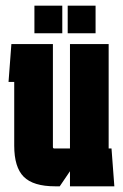

<svg xmlns="http://www.w3.org/2000/svg" viewBox="-20 -655 432 675"><path d="M226 0V-53L190 0H174Q97 0 63.5 -33.5Q30 -67 30 -143V-367H10L20 -500H166V-138Q166 -133 171 -133H226V-500H362V-133H372L382 0ZM218 -538V-635H316V-538ZM101 -538V-635H199V-538Z"/></svg>

Font: Karantina
Style: Bold
Weight: 700
Designer: Rony Koch
Foundry: Rony Koch
Version: Version 1.000; ttfautohint (v1.8.3)